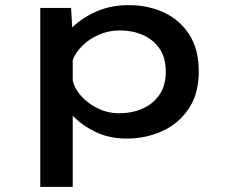

<svg xmlns="http://www.w3.org/2000/svg" viewBox="-20 -531 915 751"><path d="M137.5 200V-500H258L262.5 -423.5Q299.5 -460.5 356.5 -485.8Q413.5 -511 484 -511Q558.5 -511 620.5 -482.5Q682.5 -454 720 -396.5Q757.5 -339 757.5 -251.5Q757.5 -164 718 -105.5Q678.5 -47 614.2 -18Q550 11 475.5 11Q407 11 353.5 -15Q300 -41 264.5 -78.5V200ZM449.5 -412Q405 -412 366.8 -395.2Q328.5 -378.5 301.8 -351.8Q275 -325 264.5 -296V-215.5Q271.5 -184 298 -154.8Q324.5 -125.5 363.2 -106.8Q402 -88 446.5 -88Q496 -88 537.2 -106Q578.5 -124 603.5 -160.2Q628.5 -196.5 628.5 -250.5Q628.5 -305 604 -340.8Q579.5 -376.5 538.8 -394.2Q498 -412 449.5 -412Z"/></svg>

Font: Trispace SemiExpanded Medium
Style: Regular
Weight: 500
Width: 6
Designer: Tyler Finck
Foundry: Etcetera Type Company
Version: Version 1.210; ttfautohint (v1.8.3)